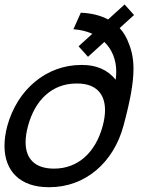

<svg xmlns="http://www.w3.org/2000/svg" viewBox="-27 -802 634 838"><path d="M535.2 -612C526.1 -638 512.7 -660.5 495.2 -679.5L558 -736.5L516.8 -782.5L444.8 -717C412.5 -734.5 372.7 -744.5 325.7 -746.5L293.4 -674.5C324.2 -672 352 -665.5 376 -654.5L315.9 -600L357.1 -554L428.5 -619C461.9 -586.4 480.4 -541.6 480.4 -488.7C480.4 -477.5 479.5 -465.9 477.8 -454C442.7 -498 392.5 -518.5 332.3 -518.5C331.6 -518.5 330.8 -518.5 330.1 -518.5C329.4 -518.5 328.7 -518.5 328 -518.5C175.2 -518.5 48.5 -411.8 4.6 -251.5C-3.5 -220.8 -7.4 -192 -7.4 -165.5C-7.4 -55.1 61 15 185 15C185.7 15 186.4 15 187.2 15C187.9 15 188.6 15 189.3 15C343.6 15 468.5 -90.8 512.2 -254C541.1 -361.6 555.6 -438.9 555.6 -501.1C555.6 -543.6 548.8 -578.9 535.2 -612ZM208.9 -66C127.2 -66 84.7 -107.5 84.7 -181.2C84.7 -202.2 88.2 -225.9 95.2 -252C125.9 -366.7 201.6 -437.5 306.2 -437.5C306.9 -437.5 307.7 -437.5 308.4 -437.5C309.1 -437.5 309.8 -437.5 310.6 -437.5C389.5 -437.5 431.4 -394.7 431.4 -321.4C431.4 -300.8 428.1 -277.7 421.3 -252.5C390.4 -137 313.9 -66 208.9 -66Z"/></svg>

Font: Manrope
Style: MediumItalic
Weight: 500
Italic angle: -15°
Designer: Mikhail Sharanda
Foundry: Mikhail Sharanda
Version: Version 4.502;hotconv 1.0.109;makeotfexe 2.5.65596